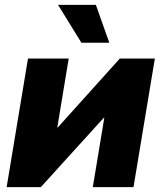

<svg xmlns="http://www.w3.org/2000/svg" viewBox="-20 -770 665 790"><path d="M529.3 0H361.8L409.2 -285.6H407.2L147.9 0H7.3L95.2 -529.3H262.7L215.8 -245.6H217.8L473.1 -529.3H617.2ZM314.9 -594.2 218.8 -750H374.5L429.7 -594.2Z"/></svg>

Font: Inter 24pt ExtraBold
Style: Italic
Weight: 800
Italic angle: -9.3988°
Designer: Rasmus Andersson
Foundry: rsms
Version: Version 4.001;git-66647c0bb